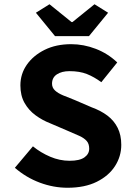

<svg xmlns="http://www.w3.org/2000/svg" viewBox="-20 -872 640 904"><path d="M298 12Q232 12 167.5 -12Q103 -36 50 -82L135 -183Q172 -153 216.5 -134Q261 -115 308 -115Q355 -115 377.5 -131Q400 -147 400 -172Q400 -195 388 -208.5Q376 -222 353 -232.5Q330 -243 299 -256L215 -292Q179 -306 147 -329.5Q115 -353 95.5 -387.5Q76 -422 76 -470Q76 -524 106.5 -567.5Q137 -611 190.5 -637.5Q244 -664 315 -664Q374 -664 431 -642Q488 -620 532 -578L457 -485Q423 -510 389 -523.5Q355 -537 307 -537Q271 -537 248 -522Q225 -507 225 -478Q225 -459 239 -446Q253 -433 277 -423Q301 -413 332 -401L411 -367Q455 -351 486 -327.5Q517 -304 534 -270Q551 -236 551 -190Q551 -136 521.5 -90Q492 -44 435.5 -16Q379 12 298 12ZM239 -702 149 -812 213 -852 317 -768H321L425 -852L489 -812L399 -702Z"/></svg>

Font: Source Code Pro ExtraLight
Style: Bold
Weight: 700
Monospace: yes
Version: Version 1.018;hotconv 1.0.116;makeotfexe 2.5.65601